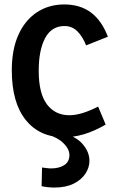

<svg xmlns="http://www.w3.org/2000/svg" viewBox="-20 -603 507 863"><path d="M267 14Q158 14 95.5 -64Q33 -142 33 -287Q33 -380 62.5 -446Q92 -512 145.5 -547.5Q199 -583 269 -583Q340 -583 388.5 -547Q437 -511 465 -438L367 -399Q352 -438 328 -462Q304 -486 270 -486Q212 -486 183 -432Q154 -378 154 -285Q154 -183 191 -134Q228 -85 292 -85Q318 -85 350 -94.5Q382 -104 421 -124L455 -43Q403 -13 357 0.5Q311 14 267 14ZM224 240Q210 240 196 238.5Q182 237 167 234L169 150Q180 151 190 152.5Q200 154 209 154Q246 154 269 139Q292 124 292 94Q292 66 263 38.5Q234 11 175 -4L254 -6Q318 7 350 43Q382 79 382 120Q382 150 364 177.5Q346 205 311 222.5Q276 240 224 240Z"/></svg>

Font: Yaldevi ExtraLight SemiBold
Style: Regular
Weight: 600
Version: Version 1.100